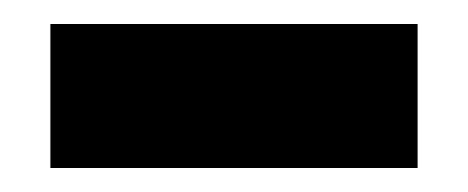

<svg xmlns="http://www.w3.org/2000/svg" viewBox="-20 -370 390 160"><path d="M22 -230V-350H328V-230Z"/></svg>

Font: Exo Thin
Style: Bold
Weight: 700
Version: Version 2.000